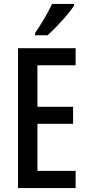

<svg xmlns="http://www.w3.org/2000/svg" viewBox="-20 -960 452 980"><path d="M366 0H72V-714H366V-627H171V-415H353V-328H171V-88H366ZM358 -931Q345 -911 321 -882.5Q297 -854 270.5 -826.5Q244 -799 223 -780H159V-791Q213 -871 246 -940H358Z"/></svg>

Font: Noto Sans Tamil ExtraCondensed Medium
Style: Regular
Weight: 500
Width: 2
Designer: Jelle Bosma - Monotype Design Team
Foundry: Monotype Imaging Inc.
Version: Version 2.004; ttfautohint (v1.8.4.7-5d5b)